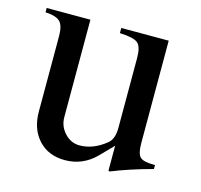

<svg xmlns="http://www.w3.org/2000/svg" viewBox="-78 -554 678 649"><g transform="rotate(15 261.0 -229.5)"><path d="M500 -52V-38Q418 -16 357 9L353 7V-80L308 -34Q263 11 201 11Q143 11 108.5 -26.5Q74 -64 74 -125V-389Q74 -425 60.5 -439Q47 -453 9 -455V-470H162V-129Q162 -97 184 -73.5Q206 -50 236 -50Q284 -50 328 -86Q348 -102 348 -141V-386Q348 -425 333.5 -437.5Q319 -450 270 -452V-470H436V-111Q436 -75 447.5 -63.5Q459 -52 495 -52Z"/></g></svg>

Font: MM Ethnic
Style: Regular
Weight: 400
Designer: Khon Soe Zaw Thu
Version: Version 1.00 July 18, 2016, initial release